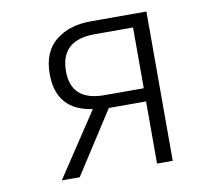

<svg xmlns="http://www.w3.org/2000/svg" viewBox="-65 -604 730 675"><g transform="rotate(-10 300.0 -266.5)"><path d="M184 -375Q184 -486 306 -486H443V-269H303Q184 -269 184 -375ZM167 0 310 -222H443V0H499V-533H300Q223 -533 174.5 -493.5Q126 -454 126 -375Q126 -246 254 -228L103 0Z"/></g></svg>

Font: Noto Sans Mono UI Light
Style: Regular
Weight: 300
Designer: Monotype Design team
Foundry: Monotype Imaging Inc.
Version: 1.000